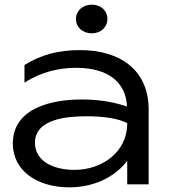

<svg xmlns="http://www.w3.org/2000/svg" viewBox="-20 -791 807 824"><path d="M526 0H618V-320C618 -493 493 -576 323 -576C233 -576 157 -557 85 -512V-436C157 -483 235 -500 307 -500C446 -500 521 -436 525 -334C458 -356 399 -364 328 -364C206 -364 35 -329 35 -175C35 -58 140 13 277 13C397 13 482 -42 526 -101ZM526 -262C526 -135 414 -62 301 -62C195 -62 130 -108 130 -178C130 -283 273 -292 353 -292C427 -292 491 -282 526 -262ZM374 -648C413 -648 441 -674 441 -710C441 -745 413 -771 374 -771C335 -771 306 -745 306 -710C306 -674 335 -648 374 -648Z"/></svg>

Font: Bounded Light
Style: Regular
Weight: 300
Designer: Vlad Churkin
Version: Version 3.0